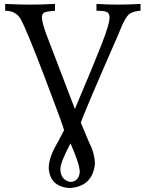

<svg xmlns="http://www.w3.org/2000/svg" viewBox="-20 -713 723 960"><path d="M331.5 196.8Q374 194.3 378.9 148.4Q378.9 108.4 332.5 3.9Q282.2 98.1 281.7 132.8Q283.2 187 331.5 196.8ZM328.1 227.1Q231 221.2 223.6 128.9Q223.6 72.8 269.5 -2.9L300.3 -62Q295.4 -85.4 204.1 -325.2Q112.8 -564.9 83.5 -617.2Q60.1 -659.2 5.9 -659.2V-693.4Q77.6 -689.9 128.9 -689.9Q189.5 -689.9 254.9 -693.4V-659.2Q217.3 -656.7 203.4 -651.1Q189.5 -645.5 189.5 -626.5Q189.5 -603 211.4 -542L354.5 -168Q450.2 -394 489 -493.7Q527.8 -593.3 527.8 -624.5Q527.8 -646.5 514.6 -652.8Q501.5 -659.2 462.4 -659.2V-693.4Q519.5 -689.9 573.2 -689.9Q620.6 -689.9 682.6 -693.4V-659.2Q634.3 -656.7 615.5 -631.3Q596.7 -606 573.2 -544.4Q388.7 -123 384.3 -99.1L427.2 2.9Q453.6 54.2 454.6 106.4Q442.9 219.7 328.1 227.1Z"/></svg>

Font: Kelvinch
Style: Regular
Weight: 400
Designer: Paul James MIller
Foundry: High-Logic / Made with FontCreator
Version: Version 3.30 September 23, 2016